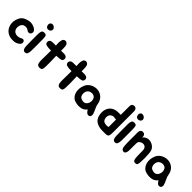

<svg xmlns="http://www.w3.org/2000/svg" viewBox="306 -1953 3384 3384"><g transform="rotate(45 1998.0 -261.5)"><path d="M412 -299Q420 -285 420.5 -269Q421 -253 413 -239Q404 -221 387.5 -214.5Q371 -208 351 -213Q342 -215 335 -220Q328 -225 320.5 -230.5Q313 -236 303.5 -241Q294 -246 279 -248Q264 -250 246.5 -248Q229 -246 215 -240Q193 -229 180 -206.5Q167 -184 163 -158.5Q159 -133 164.5 -107Q170 -81 186 -63Q198 -49 217.5 -40Q237 -31 255 -29Q272 -27 289 -29.5Q306 -32 322 -37Q334 -42 349 -50.5Q364 -59 378 -61Q396 -61 406 -51.5Q416 -42 420 -28.5Q424 -15 421.5 0Q419 15 410 26Q398 41 376 54.5Q354 68 334 74Q310 82 280.5 83Q251 84 225 81Q213 79 200 76Q187 73 175 69Q131 53 101.5 23.5Q72 -6 56.5 -43Q41 -80 39 -122Q37 -164 49 -205Q60 -244 76.5 -271Q93 -298 115.5 -315.5Q138 -333 166 -343.5Q194 -354 228 -362Q263 -369 302 -362Q341 -355 372 -336Q396 -323 412 -299Z M628 -293Q628 -265 628.5 -230Q629 -195 629 -157.5Q629 -120 629 -83.5Q629 -47 628 -16Q627 -1 625 16.5Q623 34 617 49Q611 64 598.5 73.5Q586 83 565 82Q534 80 520.5 55Q507 30 505 -15Q505 -38 504.5 -68Q504 -98 503.5 -129Q503 -160 503 -189.5Q503 -219 503 -243Q503 -257 502.5 -277Q502 -297 503 -318Q504 -339 508 -358.5Q512 -378 521 -391Q528 -399 541 -403.5Q554 -408 568.5 -408Q583 -408 596.5 -403Q610 -398 616 -389Q620 -383 622 -372Q624 -361 625.5 -347.5Q627 -334 627.5 -319.5Q628 -305 628 -293ZM590 -495Q559 -487 538.5 -501.5Q518 -516 513 -545Q509 -566 516 -582Q523 -598 537 -606.5Q551 -615 569 -614Q587 -613 605 -600Q622 -588 629.5 -572Q637 -556 634.5 -541Q632 -526 621 -513.5Q610 -501 590 -495Z M1143 -355Q1151 -336 1144.5 -313Q1138 -290 1121 -283Q1112 -279 1097 -276.5Q1082 -274 1064.5 -272Q1047 -270 1030 -269Q1013 -268 1001 -268Q1002 -238 1003 -206.5Q1004 -175 1005 -145Q1006 -115 1006 -87.5Q1006 -60 1005 -38Q1005 -23 1005 -3.5Q1005 16 1002.5 34Q1000 52 995 65.5Q990 79 980 83Q949 96 923.5 90.5Q898 85 887 69Q879 56 875 38.5Q871 21 869.5 2.5Q868 -16 868.5 -33.5Q869 -51 869 -64Q870 -106 870.5 -159.5Q871 -213 871 -267H856Q844 -267 825.5 -267.5Q807 -268 788.5 -270.5Q770 -273 754 -277.5Q738 -282 731 -291Q720 -304 717.5 -319Q715 -334 719.5 -347.5Q724 -361 734 -371.5Q744 -382 757 -385Q775 -390 808 -390.5Q841 -391 870 -390Q869 -400 869 -409.5Q869 -419 868 -428Q867 -440 867 -458.5Q867 -477 869.5 -495.5Q872 -514 878 -530.5Q884 -547 895 -556Q910 -568 925.5 -569.5Q941 -571 954.5 -565Q968 -559 977.5 -547.5Q987 -536 991 -522Q994 -510 996 -493.5Q998 -477 998.5 -459Q999 -441 999 -423Q999 -405 999 -390H1009Q1024 -390 1044 -391Q1064 -392 1083.5 -390Q1103 -388 1119 -380.5Q1135 -373 1143 -355Z M1655 -355Q1663 -336 1656.5 -313Q1650 -290 1633 -283Q1624 -279 1609 -276.5Q1594 -274 1576.5 -272Q1559 -270 1542 -269Q1525 -268 1513 -268Q1514 -238 1515 -206.5Q1516 -175 1517 -145Q1518 -115 1518 -87.5Q1518 -60 1517 -38Q1517 -23 1517 -3.5Q1517 16 1514.5 34Q1512 52 1507 65.5Q1502 79 1492 83Q1461 96 1435.5 90.5Q1410 85 1399 69Q1391 56 1387 38.5Q1383 21 1381.5 2.5Q1380 -16 1380.5 -33.5Q1381 -51 1381 -64Q1382 -106 1382.5 -159.5Q1383 -213 1383 -267H1368Q1356 -267 1337.5 -267.5Q1319 -268 1300.5 -270.5Q1282 -273 1266 -277.5Q1250 -282 1243 -291Q1232 -304 1229.5 -319Q1227 -334 1231.5 -347.5Q1236 -361 1246 -371.5Q1256 -382 1269 -385Q1287 -390 1320 -390.5Q1353 -391 1382 -390Q1381 -400 1381 -409.5Q1381 -419 1380 -428Q1379 -440 1379 -458.5Q1379 -477 1381.5 -495.5Q1384 -514 1390 -530.5Q1396 -547 1407 -556Q1422 -568 1437.5 -569.5Q1453 -571 1466.5 -565Q1480 -559 1489.5 -547.5Q1499 -536 1503 -522Q1506 -510 1508 -493.5Q1510 -477 1510.5 -459Q1511 -441 1511 -423Q1511 -405 1511 -390H1521Q1536 -390 1556 -391Q1576 -392 1595.5 -390Q1615 -388 1631 -380.5Q1647 -373 1655 -355Z M1814 -335Q1844 -350 1877 -356.5Q1910 -363 1942.5 -359.5Q1975 -356 2005 -342.5Q2035 -329 2061 -304Q2087 -278 2101 -247Q2115 -216 2121 -178Q2125 -152 2134 -130Q2143 -108 2153.5 -86Q2164 -64 2173.5 -42Q2183 -20 2189 4Q2194 27 2185.5 48.5Q2177 70 2151 75Q2136 78 2122.5 72.5Q2109 67 2098 56.5Q2087 46 2078.5 33.5Q2070 21 2063 10Q2040 40 2013 56.5Q1986 73 1948 78Q1916 82 1887 80Q1858 78 1825 69Q1782 58 1754.5 30.5Q1727 3 1712.5 -33.5Q1698 -70 1697 -112Q1696 -154 1707 -195Q1721 -249 1749 -283Q1777 -317 1814 -335ZM1839 -218Q1825 -204 1817 -185Q1809 -166 1807.5 -145Q1806 -124 1811 -103Q1816 -82 1827 -66Q1837 -52 1861 -42.5Q1885 -33 1911 -31Q1941 -29 1963.5 -47Q1986 -65 1997.5 -92.5Q2009 -120 2008 -151.5Q2007 -183 1991 -209Q1979 -228 1959.5 -237Q1940 -246 1918 -246.5Q1896 -247 1874.5 -239.5Q1853 -232 1839 -218Z M2584 -613Q2603 -618 2617.5 -614.5Q2632 -611 2642.5 -601Q2653 -591 2658.5 -576Q2664 -561 2664 -543Q2665 -493 2664.5 -465Q2664 -437 2664 -416V-109Q2664 -55 2664 -19Q2664 17 2660.5 39.5Q2657 62 2648.5 73Q2640 84 2623 88.5Q2606 93 2578.5 93Q2551 93 2510 93Q2402 93 2339.5 42Q2277 -9 2273 -120Q2271 -168 2285 -208Q2299 -248 2326.5 -276.5Q2354 -305 2394.5 -320.5Q2435 -336 2487 -335H2542V-514Q2542 -530 2542 -545.5Q2542 -561 2545 -574.5Q2548 -588 2557 -598Q2566 -608 2584 -613ZM2410 -58Q2431 -29 2486 -26Q2497 -25 2507 -25.5Q2517 -26 2525 -28Q2534 -29 2542 -31V-216Q2507 -222 2478.5 -223.5Q2450 -225 2422 -203Q2407 -191 2399 -172.5Q2391 -154 2390 -133.5Q2389 -113 2394 -93Q2399 -73 2410 -58Z M2871 -293Q2871 -265 2871.5 -230Q2872 -195 2872 -157.5Q2872 -120 2872 -83.5Q2872 -47 2871 -16Q2870 -1 2868 16.5Q2866 34 2860 49Q2854 64 2841.5 73.5Q2829 83 2808 82Q2777 80 2763.5 55Q2750 30 2748 -15Q2748 -38 2747.5 -68Q2747 -98 2746.5 -129Q2746 -160 2746 -189.5Q2746 -219 2746 -243Q2746 -257 2745.5 -277Q2745 -297 2746 -318Q2747 -339 2751 -358.5Q2755 -378 2764 -391Q2771 -399 2784 -403.5Q2797 -408 2811.5 -408Q2826 -408 2839.5 -403Q2853 -398 2859 -389Q2863 -383 2865 -372Q2867 -361 2868.5 -347.5Q2870 -334 2870.5 -319.5Q2871 -305 2871 -293ZM2833 -495Q2802 -487 2781.5 -501.5Q2761 -516 2756 -545Q2752 -566 2759 -582Q2766 -598 2780 -606.5Q2794 -615 2812 -614Q2830 -613 2848 -600Q2865 -588 2872.5 -572Q2880 -556 2877.5 -541Q2875 -526 2864 -513.5Q2853 -501 2833 -495Z M2971 -271Q2971 -294 2970.5 -320Q2970 -346 2979 -367Q2987 -386 3005.5 -394.5Q3024 -403 3042 -398Q3060 -395 3070 -387Q3080 -379 3084.5 -368.5Q3089 -358 3090 -344.5Q3091 -331 3092 -318Q3102 -336 3117 -347Q3132 -358 3148 -365Q3164 -372 3178.5 -375Q3193 -378 3201 -378Q3239 -378 3276.5 -361.5Q3314 -345 3339 -315Q3353 -297 3360.5 -277.5Q3368 -258 3371.5 -237Q3375 -216 3376 -194.5Q3377 -173 3378 -151Q3383 -87 3378 -24Q3377 -11 3377 6Q3377 23 3374.5 39.5Q3372 56 3365.5 68.5Q3359 81 3344 84Q3323 89 3309.5 86.5Q3296 84 3288 77Q3280 70 3276 59Q3272 48 3269 34Q3267 23 3265.5 8.5Q3264 -6 3263.5 -21Q3263 -36 3262.5 -50.5Q3262 -65 3262 -77Q3262 -96 3261 -119Q3260 -142 3261 -162Q3261 -209 3236.5 -233.5Q3212 -258 3170 -254Q3138 -250 3114 -228.5Q3090 -207 3091 -173Q3091 -160 3091 -149Q3091 -138 3090.5 -127Q3090 -116 3090 -103Q3090 -90 3090 -74Q3090 -41 3090 -4.5Q3090 32 3081 55Q3073 79 3054 88Q3035 97 3009 83Q2998 77 2991.5 66.5Q2985 56 2981.5 44Q2978 32 2977 19.5Q2976 7 2975 -4Q2972 -37 2971.5 -65.5Q2971 -94 2971 -127Z M3578 -335Q3608 -350 3641 -356.5Q3674 -363 3706.5 -359.5Q3739 -356 3769 -342.5Q3799 -329 3825 -304Q3851 -278 3865 -247Q3879 -216 3885 -178Q3889 -152 3898 -130Q3907 -108 3917.5 -86Q3928 -64 3937.5 -42Q3947 -20 3953 4Q3958 27 3949.5 48.5Q3941 70 3915 75Q3900 78 3886.5 72.5Q3873 67 3862 56.5Q3851 46 3842.5 33.5Q3834 21 3827 10Q3804 40 3777 56.5Q3750 73 3712 78Q3680 82 3651 80Q3622 78 3589 69Q3546 58 3518.5 30.5Q3491 3 3476.5 -33.5Q3462 -70 3461 -112Q3460 -154 3471 -195Q3485 -249 3513 -283Q3541 -317 3578 -335ZM3603 -218Q3589 -204 3581 -185Q3573 -166 3571.5 -145Q3570 -124 3575 -103Q3580 -82 3591 -66Q3601 -52 3625 -42.5Q3649 -33 3675 -31Q3705 -29 3727.5 -47Q3750 -65 3761.5 -92.5Q3773 -120 3772 -151.5Q3771 -183 3755 -209Q3743 -228 3723.5 -237Q3704 -246 3682 -246.5Q3660 -247 3638.5 -239.5Q3617 -232 3603 -218Z"/></g></svg>

Font: BM JUA
Style: Regular
Weight: 400
Designer: BONGJIN KIM, JAEHYUN KEUM, JUHEE TAE
Foundry: WOOWA BROTHERS Corporation.
Version: Version 1.100